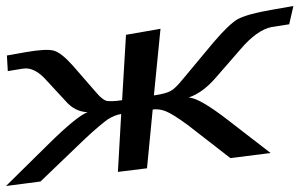

<svg xmlns="http://www.w3.org/2000/svg" viewBox="-153 -573 998 640"><path d="M254 -239C227 -235 210 -235 201 -237C193 -240 182 -248 170 -262L90 -354C65 -382 44 -399 27 -404C10 -409 -22 -407 -68 -399L-130 -388L-127 -336L-78 -344C-51 -349 -24 -335 3 -304L64 -238C85 -213 110 -200 139 -199C116 -191 72 -155 9 -93L-133 47L-18 32L130 -110C165 -143 191 -164 206 -175C222 -185 237 -191 251 -193L240 0L337 -12L356 -208C370 -210 385 -208 400 -202C415 -196 439 -181 472 -157L615 -46L749 -63L604 -175C543 -222 500 -247 476 -248C508 -259 538 -281 567 -315L648 -408C685 -452 721 -477 753 -483L811 -492L825 -553L751 -540C697 -531 660 -520 639 -509C619 -497 592 -471 558 -431L453 -305C438 -287 426 -275 416 -270C406 -264 388 -259 360 -255L382 -477L267 -457Z"/></svg>

Font: Gamestation Warped
Style: Regular
Weight: 400
Designer: Jonas Hecksher
Foundry: Jonas Hecksher, Playtypeª, e-types AS
Version: Version 1.003